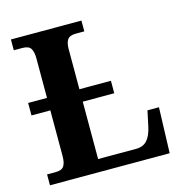

<svg xmlns="http://www.w3.org/2000/svg" viewBox="-106 -811 866 908"><g transform="rotate(-15 327.0 -357.0)"><path d="M28.8 -402.8H121.1V-596.2Q121.1 -628.4 110.8 -644.8Q100.6 -661.1 69.8 -661.1H27.8V-713.9H373V-661.1H331.1Q301.3 -661.1 290.5 -645.5Q279.8 -629.9 279.8 -600.1V-402.8H434.1V-341.8H279.8V-61H465.8Q501 -61 520.5 -83.3Q540 -105.5 548.8 -147.9L564.9 -223.1H621.1L613.8 0H27.8V-53.2H69.8Q100.1 -53.2 110.6 -69.3Q121.1 -85.4 121.1 -118.2V-341.8H28.8Z"/></g></svg>

Font: Droid Serif
Style: Bold
Weight: 700
Designer: Monotype Design team
Foundry: Monotype Imaging Inc.
Version: Version 1.03